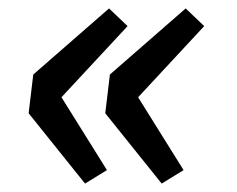

<svg xmlns="http://www.w3.org/2000/svg" viewBox="-20 -504 564 456"><path d="M48 -235 59 -327 239 -484 283 -442 126 -273 234 -100 182 -68ZM230 -235 241 -327 421 -484 465 -442 308 -273 416 -100 364 -68Z"/></svg>

Font: Nebula Sans Semibold
Style: Regular
Weight: 600
Italic angle: -9°
Designer: Paul D. Hunt for Adobe (as Source Sans)
Foundry: Nebula Entertainment & Broadcasting LLC
Version: Version 1.010